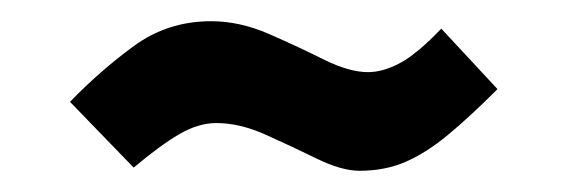

<svg xmlns="http://www.w3.org/2000/svg" viewBox="-20 -386 535 181"><path d="M106 -228 46 -290Q74 -319 106 -342.5Q138 -366 179 -366Q206 -366 233.5 -354Q261 -342 285 -330Q309 -318 327 -318Q341 -318 357 -326.5Q373 -335 396 -359L449 -302Q423 -276 402.5 -259Q382 -242 362.5 -233.5Q343 -225 319 -225Q302 -225 278.5 -236.5Q255 -248 230.5 -259Q206 -270 184 -270Q167 -270 149 -259.5Q131 -249 106 -228Z"/></svg>

Font: Podkova
Style: Bold
Weight: 700
Designer: Ilya Yudin
Foundry: Cyreal (www.cyreal.org)
Version: Version 2.102; ttfautohint (v1.8.1.43-b0c9)